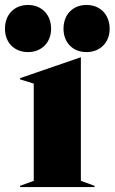

<svg xmlns="http://www.w3.org/2000/svg" viewBox="-68 -754 462 774"><path d="M13 0H313V-5L258 -25V-523H257L13 -439V-434L68 -417V-25L13 -5ZM-48 -638C-48 -582 -10 -544 45 -544C99 -544 138 -582 138 -638C138 -696 99 -734 45 -734C-10 -734 -48 -696 -48 -638ZM188 -638C188 -582 226 -544 281 -544C335 -544 374 -582 374 -638C374 -696 335 -734 281 -734C226 -734 188 -696 188 -638Z"/></svg>

Font: Nyght Serif Dark
Style: Regular
Weight: 800
Designer: Maksym Kobuzan
Version: Version 0.410;Glyphs 3.1.2 (3151)